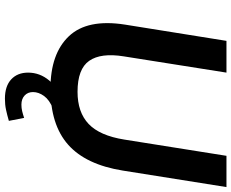

<svg xmlns="http://www.w3.org/2000/svg" viewBox="-100 -645 940 780"><g transform="rotate(90 370.0 -255.0)"><path d="M340 10Q198 10 127 -65Q56 -140 80 -293L146 -705H275L209 -288Q194 -195 227 -147.5Q260 -100 353 -100Q436 -100 483.5 -145Q531 -190 547 -290L613 -705H740L673 -284Q649 -134 568 -62Q487 10 340 10ZM381 195Q330 195 302.5 169.5Q275 144 275 101Q275 53 307 15Q339 -23 388 -42L421 0Q386 14 370 36Q354 58 354 81Q354 102 368 115Q382 128 405 128Q419 128 431.5 125Q444 122 459 117L471 179Q447 186 426 190.5Q405 195 381 195Z"/></g></svg>

Font: Mulish
Style: Bold Italic
Weight: 700
Italic angle: -9°
Designer: Vernon Adams
Foundry: Vernon Adams
Version: Version 3.603; ttfautohint (v1.8.3)